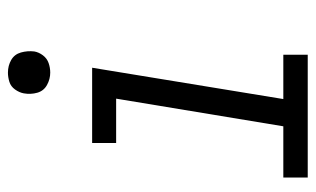

<svg xmlns="http://www.w3.org/2000/svg" viewBox="-172 -604 777 472"><g transform="rotate(-90 216.0 -368.5)"><path d="M15 0H317V-60H208L285 -530H100V-471H209L141 -60H15ZM273 -633Q285 -633 296.5 -637Q308 -641 315.5 -651Q323 -661 325 -672Q327 -689 322.5 -705Q318 -721 304 -729Q290 -737 273 -737Q262 -737 250.5 -733.5Q239 -730 231.5 -719.5Q224 -709 222 -698Q219 -681 223.5 -665Q228 -649 242.5 -641Q257 -633 273 -633Z"/></g></svg>

Font: Iosevka Sparkle Light Oblique
Style: Regular
Weight: 300
Italic angle: -9°
Designer: Belleve Invis
Foundry: Belleve Invis
Version: Version 4.5.0; ttfautohint (v1.8.3)